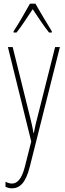

<svg xmlns="http://www.w3.org/2000/svg" viewBox="-20 -783 356 1045"><path d="M173 -763H143C119 -719 75 -644 54 -613V-606H70C97 -639 133 -696 158 -733C185 -693 219 -640 247 -606H262V-613C250 -632 199 -716 173 -763ZM23 -527 150 -13 116 122C97 198 70 216 45 216C34 216 20 212 10 206V234C22 239 32 242 45 242C87 242 120 213 142 125L306 -527H280L183 -142C177 -120 172 -99 164 -59H162C159 -73 161 -76 145 -140L49 -527Z"/></svg>

Font: Noto Sans Arabic UI XCn Th
Style: Regular
Weight: 100
Width: 2
Designer: Monotype Design Team, Nadine Chahine and Nizar Qandah
Foundry: Monotype Imaging Inc.
Version: Version 2.010